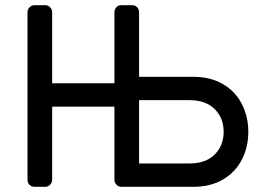

<svg xmlns="http://www.w3.org/2000/svg" viewBox="-20 -720 1011 740"><path d="M490 -700Q501 -700 508.5 -692Q516 -684 516 -673V-424H725Q791 -424 839 -396Q887 -368 912 -319.5Q937 -271 937 -212Q937 -153 912 -104.5Q887 -56 839 -28Q791 0 725 0H448Q437 0 429 -8Q421 -16 421 -27V-309H181V-27Q181 -16 173 -8Q165 0 154 0H113Q102 0 94 -7.5Q86 -15 86 -27V-673Q86 -684 94 -692Q102 -700 113 -700H154Q165 -700 173 -692Q181 -684 181 -673V-399H421V-673Q421 -684 428.5 -692Q436 -700 447 -700ZM516 -334V-90H710Q773 -90 807.5 -124.5Q842 -159 842 -212Q842 -265 807.5 -299.5Q773 -334 710 -334Z"/></svg>

Font: Contemporary
Style: Regular
Weight: 400
Designer: Victor Tran
Foundry: Victor Tran
Version: Version 1.100